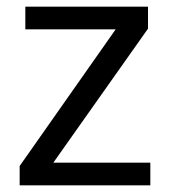

<svg xmlns="http://www.w3.org/2000/svg" viewBox="-20 -556 510 576"><path d="M431 0H39V-58L327 -468H56V-536H424V-470L140 -68H431Z"/></svg>

Font: Noto Sans Gujarati
Style: Regular
Weight: 400
Designer: Jelle Bosma - Monotype Design Team, Universal Thirst
Foundry: Monotype Imaging Inc.
Version: Version 2.102